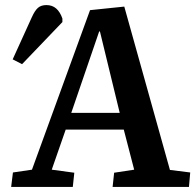

<svg xmlns="http://www.w3.org/2000/svg" viewBox="-20 -737 772 757"><path d="M470 -711 650 -67 730 -57 725 0H424L430 -56L509 -68L468 -226H239L184 -68L273 -56L267 0H24L31 -57L106 -68L335 -697ZM261 -292H452L374 -613H371ZM67 -484 30 -503 105 -668Q117 -695 129.5 -706Q142 -717 163 -717Q186 -717 201.5 -703.5Q217 -690 226 -664V-650Z"/></svg>

Font: Literata 18pt SemiBold
Style: Italic
Weight: 600
Italic angle: -2°
Designer: Latin by Veronika Burian and Jose Scaglione. Greek by Irene Vlachou. Cyrillic by Vera Evstafieva
Foundry: TypeTogether
Version: Version 3.103;gftools[0.9.29]